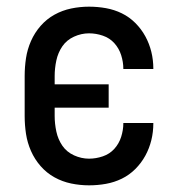

<svg xmlns="http://www.w3.org/2000/svg" viewBox="-20 -548 540 576"><path d="M247 8Q220 8 193.5 2.5Q167 -3 143.5 -16Q120 -29 102 -49.5Q84 -70 73 -95Q62 -120 58 -146.5Q54 -173 54 -200V-320Q54 -347 58 -373.5Q62 -400 73 -425Q84 -450 102 -470.5Q120 -491 143.5 -504Q167 -517 193.5 -522.5Q220 -528 247 -528Q273 -528 298 -523.5Q323 -519 345.5 -508Q368 -497 386 -479Q404 -461 416 -439Q428 -417 434 -392.5Q440 -368 440 -342Q440 -342 440 -341.5Q440 -341 440 -341H350Q350 -341 350 -341Q350 -341 350 -342Q350 -362 343.5 -382.5Q337 -403 323 -418.5Q309 -434 288.5 -441Q268 -448 247 -448Q224 -448 202 -438Q180 -428 167 -409Q154 -390 149 -366.5Q144 -343 144 -320V-295H306V-225H144V-200Q144 -177 149 -153.5Q154 -130 167 -111Q180 -92 202 -82Q224 -72 247 -72Q268 -72 288.5 -79Q309 -86 323 -101.5Q337 -117 343.5 -137.5Q350 -158 350 -178Q350 -179 350 -179Q350 -179 350 -179H440Q440 -179 440 -178.5Q440 -178 440 -178Q440 -152 434 -127.5Q428 -103 416 -81Q404 -59 386 -41Q368 -23 345.5 -12Q323 -1 298 3.5Q273 8 247 8Z"/></svg>

Font: Iosevka SS04 Medium
Style: Regular
Weight: 500
Monospace: yes
Designer: Belleve Invis
Foundry: Belleve Invis
Version: Version 19.0.0; ttfautohint (v1.8.4)